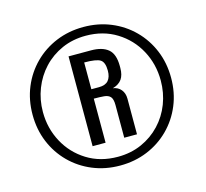

<svg xmlns="http://www.w3.org/2000/svg" viewBox="-95 -850 923 859"><g transform="rotate(-15 366.5 -421.0)"><path d="M262.7 -215.8V-631.8H366.7Q418.5 -631.8 445.8 -609.1Q473.1 -586.4 473.1 -530.8V-522Q473.1 -489.3 459.7 -470.2Q446.3 -451.2 417.5 -442.9Q440.9 -439.5 454.6 -422.9Q468.3 -406.2 468.3 -380.9V-215.8H409.2V-367.2Q409.2 -395 399.4 -405.8Q389.6 -416.5 370.4 -418.2Q351.1 -419.9 322.8 -419.9V-215.8ZM323.2 -463.4H358.4Q388.2 -463.4 402.1 -479.2Q416 -495.1 416 -524.9Q416 -563.5 397.9 -575.4Q379.9 -587.4 323.2 -587.4ZM360.4 -140.6Q420.9 -140.6 470.9 -162.8Q521 -185.1 557.6 -223.9Q594.2 -262.7 613.8 -313.5Q633.3 -364.3 633.3 -420.9Q633.3 -497.1 598.9 -560.8Q564.5 -624.5 502.7 -662.8Q440.9 -701.2 360.4 -701.2Q299.8 -701.2 249.8 -679Q199.7 -656.7 163.3 -617.9Q127 -579.1 107.2 -528.3Q87.4 -477.5 87.4 -420.9Q87.4 -345.2 121.8 -281.2Q156.2 -217.3 217.8 -179Q279.3 -140.6 360.4 -140.6ZM360.4 -100.1Q292 -100.1 233.6 -124.3Q175.3 -148.4 131.6 -192.1Q87.9 -235.8 63.7 -294.2Q39.6 -352.5 39.6 -420.9Q39.6 -489.3 63.7 -547.6Q87.9 -606 131.6 -649.7Q175.3 -693.4 233.6 -717.5Q292 -741.7 360.4 -741.7Q428.7 -741.7 487.1 -717.5Q545.4 -693.4 589.1 -649.7Q632.8 -606 657 -547.6Q681.2 -489.3 681.2 -420.9Q681.2 -352.5 657 -294.2Q632.8 -235.8 589.1 -192.1Q545.4 -148.4 487.1 -124.3Q428.7 -100.1 360.4 -100.1Z"/></g></svg>

Font: Antonio ExtraLight
Style: Regular
Weight: 250
Designer: Vernon Adams
Foundry: Vernon Adams
Version: Version 1.002